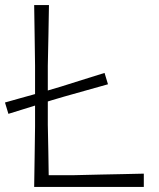

<svg xmlns="http://www.w3.org/2000/svg" viewBox="-30 -733 622 753"><path d="M104 0Q105 -60 105.8 -115.8Q106.5 -171.5 107.5 -237V-319Q83 -311.5 56.8 -303.2Q30.5 -295 3 -286.5L-10.5 -331Q21 -340 50.5 -348.2Q80 -356.5 107.5 -364V-475Q106.5 -541 105.8 -596.8Q105 -652.5 104 -713H162Q161 -652.5 160 -596.8Q159 -541 157.5 -475V-378L162 -379.5L209.5 -393.5Q249 -406 291 -419.2Q333 -432.5 380 -447L393.5 -402.5Q345 -389 302 -376.8Q259 -364.5 221 -354L173.5 -340Q166 -337.5 157.5 -335V-243.5Q158.5 -189 159.5 -141.8Q160.5 -94.5 161 -46H262Q322 -47.5 368 -48.5Q414 -49.5 453.5 -50.2Q493 -51 534 -52V0Z"/></svg>

Font: Commissioner Loud ExtraLight
Style: Regular
Weight: 200
Designer: Kostas Bartsokas
Foundry: Kostas Bartsokas
Version: Version 1.000; ttfautohint (v1.8.3)